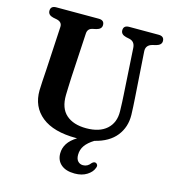

<svg xmlns="http://www.w3.org/2000/svg" viewBox="-131 -807 1020 1138"><g transform="rotate(15 379.0 -238.0)"><path d="M593 -298.5 575.5 -586.5Q573 -624.5 539.5 -632L518 -636.5Q485.5 -644.5 485.5 -670Q485.5 -700 520 -700H700.5Q735 -700 735 -670Q735 -646 702.5 -637L681.5 -632Q640.5 -621.5 643.5 -582L662.5 -299Q666 -249 667.5 -199Q669 -124.5 626 -70Q583 -15.5 495.5 6Q459 28.5 441.2 53.8Q423.5 79 423.5 111Q423.5 137 436 150Q448.5 163 467 163Q495 163 513 138.5Q525 126 536 129Q543 130.5 547.5 138.5Q552 146.5 546 159.5Q537 185 506.8 204.2Q476.5 223.5 432 223.5Q378 223.5 348.5 198.2Q319 173 319 130Q319 97 336.8 69.2Q354.5 41.5 392.5 18Q390 18 386.5 18Q247.5 18 175 -40.2Q102.5 -98.5 104 -199.5Q104.5 -219 106.5 -254.5Q108.5 -290 111 -324L126 -593.5Q128 -624.5 93 -632L70.5 -636.5Q38.5 -644 38.5 -670Q38.5 -700 73 -700H333Q367.5 -700 367.5 -670Q367.5 -645 335.5 -637L312.5 -632Q283.5 -625.5 282 -595L266.5 -322Q265 -288.5 264 -261.5Q263 -234.5 262.5 -213Q261 -132 305.2 -92.8Q349.5 -53.5 428.5 -53.5Q510 -53.5 554.2 -93.2Q598.5 -133 597 -202.5Q596.5 -236.5 595.2 -258Q594 -279.5 593 -298.5Z"/></g></svg>

Font: Fraunces 9pt S050 SemiBold
Style: Regular
Weight: 600
Version: Version 1.000; ttfautohint (v1.8.3)